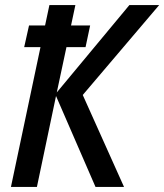

<svg xmlns="http://www.w3.org/2000/svg" viewBox="-20 -734 645 754"><path d="M23 0 139 -549H75L94 -634H157L174 -714H276L259 -634H334L316 -549H241L203 -371L488 -714H605L305 -361L467 0H355L200 -357L125 0Z"/></svg>

Font: Noto Sans SemiCondensed Medium
Style: Italic
Weight: 500
Width: 4
Italic angle: -12°
Designer: Monotype Design Team
Foundry: Monotype Imaging Inc.
Version: Version 2.013; ttfautohint (v1.8.4.7-5d5b)